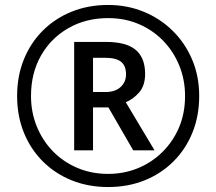

<svg xmlns="http://www.w3.org/2000/svg" viewBox="-20 -744 872 774"><path d="M416 10Q336 10 269 -17Q202 -44 152.5 -93.5Q103 -143 76 -210Q49 -277 49 -357Q49 -437 76 -504Q103 -571 152.5 -620.5Q202 -670 269 -697Q336 -724 416 -724Q492 -724 558.5 -697Q625 -670 675.5 -620.5Q726 -571 754.5 -504Q783 -437 783 -357Q783 -277 756 -210Q729 -143 679.5 -93.5Q630 -44 563 -17Q496 10 416 10ZM416 -43Q480 -43 536 -66Q592 -89 635 -131.5Q678 -174 702 -231Q726 -288 726 -357Q726 -422 703 -479Q680 -536 638.5 -579Q597 -622 540.5 -646.5Q484 -671 416 -671Q326 -671 255.5 -630.5Q185 -590 145 -519.5Q105 -449 105 -357Q105 -292 128 -235Q151 -178 192.5 -135Q234 -92 291 -67.5Q348 -43 416 -43ZM279 -138V-575H407Q489 -575 527 -543Q565 -511 565 -446Q565 -399 541 -371.5Q517 -344 487 -332L603 -138H517L417 -311H355V-138ZM405 -373Q444 -373 466 -393Q488 -413 488 -444Q488 -479 468 -495Q448 -511 404 -511H355V-373Z"/></svg>

Font: Noto Sans Chorasmian
Style: Regular
Weight: 400
Designer: Federico Parra Barrios
Foundry: Google LLC
Version: Version 1.004; ttfautohint (v1.8.4.7-5d5b)